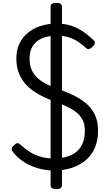

<svg xmlns="http://www.w3.org/2000/svg" viewBox="-20 -1181 788 1351"><path d="M357 19Q318 19 277.5 10.5Q237 2 199 -14.5Q161 -31 127.5 -56Q94 -81 69 -114Q62 -125 62 -134.5Q62 -144 77 -158Q93 -173 102 -174Q111 -175 130 -158Q154 -135 186.5 -114Q219 -93 261.5 -79.5Q304 -66 357 -66Q410 -66 451.5 -78.5Q493 -91 521 -115.5Q549 -140 563 -176.5Q577 -213 577 -261Q577 -304 562.5 -334.5Q548 -365 520.5 -388Q493 -411 455.5 -429Q418 -447 372 -464Q333 -478 293.5 -496Q254 -514 218.5 -538Q183 -562 155.5 -594.5Q128 -627 111.5 -670Q95 -713 95 -770Q95 -828 116.5 -873.5Q138 -919 176.5 -950.5Q215 -982 266.5 -998.5Q318 -1015 379 -1015Q435 -1015 480.5 -1000Q526 -985 564.5 -959Q603 -933 638 -898Q649 -888 647.5 -877Q646 -866 634 -855Q622 -842 610.5 -837Q599 -832 588 -841Q559 -868 528.5 -888Q498 -908 462 -919Q426 -930 379 -930Q334 -930 298.5 -919.5Q263 -909 238 -888.5Q213 -868 200.5 -838Q188 -808 188 -769Q188 -722 203.5 -688Q219 -654 247 -629.5Q275 -605 312.5 -586.5Q350 -568 395 -553Q442 -536 490.5 -513.5Q539 -491 580 -458.5Q621 -426 645.5 -378Q670 -330 670 -262Q670 -195 648 -142.5Q626 -90 584.5 -54.5Q543 -19 485.5 0Q428 19 357 19ZM376 150Q336 150 336 122V-1134Q336 -1161 376 -1161Q416 -1161 416 -1134V122Q416 150 376 150Z"/></svg>

Font: Playwrite PE
Style: Regular
Weight: 400
Designer: Veronika Burian, José Scaglione
Foundry: TypeTogether
Version: Version 1.002